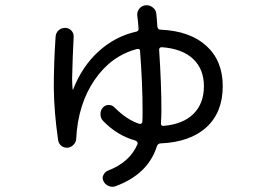

<svg xmlns="http://www.w3.org/2000/svg" viewBox="-20 -649 1040 737"><path d="M601.6 -467.8Q590.8 -467.8 590.8 -458Q599.6 -328.1 599.6 -223.6Q599.6 -205.1 597.7 -174.8Q597.7 -164.1 610.4 -166Q683.6 -172.9 723.1 -212.4Q762.7 -252 762.7 -317.9Q762.7 -383.8 721.2 -422.9Q679.7 -461.9 601.6 -467.8ZM239.3 -82Q225.6 -81.1 215.3 -89.4Q205.1 -97.7 203.1 -111.3Q187.5 -218.8 186.5 -311.5Q186.5 -408.2 193.4 -507.8Q194.3 -522.5 204.6 -532.2Q214.8 -542 230.5 -542Q244.1 -542 253.9 -531.7Q263.7 -521.5 262.7 -506.8Q258.8 -433.6 256.8 -346.7Q256.8 -328.1 258.8 -305.7Q258.8 -304.7 259.8 -304.7L260.7 -305.7Q294.9 -393.6 357.9 -451.2Q420.9 -508.8 502 -527.3Q513.7 -529.3 511.7 -541Q510.7 -559.6 506.8 -590.8Q505.9 -605.5 515.6 -616.7Q525.4 -627.9 540 -628.9Q554.7 -629.9 566.9 -620.1Q579.1 -610.4 580.1 -594.7Q582 -579.1 584 -546.9Q585.9 -535.2 595.7 -535.2Q709 -530.3 772 -473.1Q835 -416 835 -318.4Q835 -217.8 772.5 -160.6Q710 -103.5 596.7 -98.6Q585.9 -98.6 582 -86.9Q547.9 20.5 421.9 66.4Q409.2 70.3 396 64.5Q382.8 58.6 377 45.9Q371.1 34.2 377 22.5Q382.8 10.7 394.5 5.9Q478.5 -26.4 507.8 -95.7Q510.7 -104.5 500 -109.4Q429.7 -128.9 376 -184.6Q366.2 -194.3 365.7 -210Q365.2 -225.6 375 -236.3Q383.8 -246.1 397.5 -246.1Q411.1 -246.1 419.9 -236.3Q467.8 -188.5 514.6 -173.8Q518.6 -171.9 522.5 -174.8Q526.4 -177.7 526.4 -181.6Q527.3 -194.3 527.3 -223.6Q527.3 -325.2 517.6 -453.1Q517.6 -462.9 505.9 -460.9Q406.2 -434.6 342.8 -341.8Q279.3 -249 272.5 -116.2Q271.5 -102.5 261.7 -92.8Q252 -83 239.3 -82Z"/></svg>

Font: Rounded-X Mgen+ 2m regular
Style: Regular
Weight: 400
Designer: [Source Han Sans]
Ryoko NISHIZUKA  (kana & ideographs); Paul D. Hunt (Latin, Greek & Cyrillic); Wenlong ZHANG  (bopomofo
Version: Version 1.059.20150602